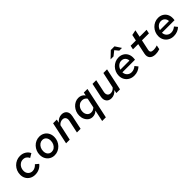

<svg xmlns="http://www.w3.org/2000/svg" viewBox="340 -2324 4120 4120"><g transform="rotate(-45 2400.0 -264.0)"><path d="M285 10Q218 10 165.5 -19.5Q113 -49 83.5 -100.5Q54 -152 54 -218Q54 -279 75.5 -331.5Q97 -384 136 -424Q175 -464 226 -486.5Q277 -509 335 -509Q412 -509 470 -472.5Q528 -436 553 -378L461 -323Q444 -362 411 -386.5Q378 -411 330 -411Q283 -411 245 -386.5Q207 -362 185.5 -320.5Q164 -279 164 -228Q164 -165 202.5 -125.5Q241 -86 299 -86Q340 -86 375.5 -105.5Q411 -125 438 -156L509 -96Q469 -44 411 -17Q353 10 285 10Z M876 10Q812 10 761 -20Q710 -50 681 -103Q652 -156 652 -224Q652 -283 673 -334.5Q694 -386 731 -425.5Q768 -465 817 -487Q866 -509 922 -509Q988 -509 1039 -479Q1090 -449 1118.5 -396.5Q1147 -344 1147 -276Q1147 -217 1126 -165.5Q1105 -114 1067.5 -74.5Q1030 -35 981 -12.5Q932 10 876 10ZM883 -88Q927 -88 961.5 -112.5Q996 -137 1016.5 -179Q1037 -221 1037 -273Q1037 -335 1004.5 -373.5Q972 -412 916 -412Q873 -412 838 -387Q803 -362 782 -320.5Q761 -279 761 -227Q761 -164 794.5 -126Q828 -88 883 -88Z M1228 0 1335 -501H1447L1431 -423Q1502 -508 1596 -508Q1650 -508 1685.5 -483.5Q1721 -459 1734.5 -416Q1748 -373 1736 -316L1669 0H1557L1619 -292Q1631 -348 1607.5 -383Q1584 -418 1534 -418Q1466 -418 1417 -360L1339 0Z M2114 209 2170 -53Q2141 -23 2107 -9Q2073 5 2034 5Q1980 5 1938 -24.5Q1896 -54 1871.5 -105Q1847 -156 1847 -219Q1847 -278 1867 -329.5Q1887 -381 1922.5 -420.5Q1958 -460 2004.5 -482.5Q2051 -505 2103 -505Q2151 -505 2190.5 -484.5Q2230 -464 2252 -428L2267 -501H2377L2226 209ZM2080 -86Q2139 -86 2187 -131L2233 -349Q2216 -378 2185.5 -394.5Q2155 -411 2119 -411Q2073 -411 2036 -386.5Q1999 -362 1977.5 -320.5Q1956 -279 1956 -227Q1956 -166 1989.5 -126Q2023 -86 2080 -86Z M2604 7Q2524 7 2485 -46.5Q2446 -100 2464 -185L2531 -501H2643L2581 -209Q2569 -152 2592.5 -117Q2616 -82 2666 -82Q2733 -82 2783 -141L2861 -501H2972L2865 0H2753L2769 -77Q2697 7 2604 7Z M3293 10Q3223 10 3168.5 -20Q3114 -50 3083 -103Q3052 -156 3052 -225Q3052 -283 3073.5 -334.5Q3095 -386 3132.5 -425Q3170 -464 3219.5 -486.5Q3269 -509 3326 -509Q3391 -509 3441 -480.5Q3491 -452 3519 -402Q3547 -352 3547 -286Q3547 -269 3545.5 -253.5Q3544 -238 3542 -223H3160Q3163 -160 3203.5 -121.5Q3244 -83 3304 -83Q3375 -83 3438 -136L3493 -68Q3455 -31 3403.5 -10.5Q3352 10 3293 10ZM3169 -294H3445Q3443 -348 3408.5 -382.5Q3374 -417 3321 -417Q3267 -417 3226 -382.5Q3185 -348 3169 -294ZM3177 -599 3322 -737H3434L3524 -599H3441L3372 -683L3267 -599Z M3943 9Q3847 9 3803.5 -40Q3760 -89 3778 -174L3828 -411H3669L3688 -501H3847L3877 -639L3995 -663L3961 -501H4172L4153 -411H3942L3892 -178Q3882 -129 3903 -108.5Q3924 -88 3976 -88Q4026 -88 4090 -109L4070 -14Q4043 -4 4008.5 2.5Q3974 9 3943 9Z M4493 10Q4423 10 4368.5 -20Q4314 -50 4283 -103Q4252 -156 4252 -225Q4252 -283 4273.5 -334.5Q4295 -386 4332.5 -425Q4370 -464 4419.5 -486.5Q4469 -509 4526 -509Q4591 -509 4641 -480.5Q4691 -452 4719 -402Q4747 -352 4747 -286Q4747 -269 4745.5 -253.5Q4744 -238 4742 -223H4360Q4363 -160 4403.5 -121.5Q4444 -83 4504 -83Q4575 -83 4638 -136L4693 -68Q4655 -31 4603.5 -10.5Q4552 10 4493 10ZM4369 -294H4645Q4643 -348 4608.5 -382.5Q4574 -417 4521 -417Q4467 -417 4426 -382.5Q4385 -348 4369 -294Z"/></g></svg>

Font: Red Hat Mono Medium
Style: Italic
Weight: 500
Italic angle: -12°
Monospace: yes
Designer: Pentagram, MCKL
Foundry: Pentagram, MCKL
Version: Version 1.023; ttfautohint (v1.8.3)